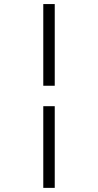

<svg xmlns="http://www.w3.org/2000/svg" viewBox="-20 -850 480 940"><path d="M191.9 -830.1H248V-430.2H191.9ZM191.9 -330.1H248V69.8H191.9Z"/></svg>

Font: BIZ UDPMincho
Style: Regular
Weight: 400
Designer: TypeBank Co., Ltd.
Foundry: Morisawa Inc.
Version: Version 1.06